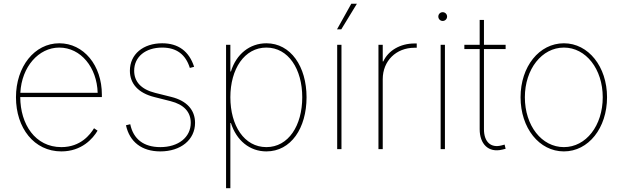

<svg xmlns="http://www.w3.org/2000/svg" viewBox="-20 -780 3258 1004"><path d="M300.8 11.7C407.2 11.7 465.8 -55.2 490.2 -96.7L471.7 -109.4C451.7 -76.7 401.9 -10.7 300.8 -10.7C164.1 -10.7 86.4 -129.9 85.9 -272.5H512.7V-285.2C512.7 -438.5 417.5 -553.7 290 -553.7C160.6 -553.7 63.5 -431.6 63.5 -271.5C63.5 -110.8 158.2 11.7 300.8 11.7ZM86.4 -294.9C93.3 -430.7 182.1 -531.2 290 -531.2C402.8 -531.2 486.8 -427.2 490.7 -294.9Z M818.4 11.7C924.8 11.7 1000 -48.8 1000 -137.7C1000 -205.1 956.5 -252.9 877 -272.9L791 -294.4C717.3 -313 681.6 -353.5 681.6 -410.2C681.6 -482.9 740.7 -531.2 828.1 -531.2C902.8 -531.2 950.7 -495.6 972.7 -424.8L995.1 -430.7C968.8 -512.2 912.1 -553.7 828.1 -553.7C728.5 -553.7 659.2 -496.1 659.2 -410.2C659.2 -342.3 703.1 -293.5 787.1 -272.5L872.1 -251C941.9 -233.4 977.5 -194.3 977.5 -137.7C977.5 -62 912.6 -10.7 818.4 -10.7C731.4 -10.7 677.2 -52.7 661.1 -130.4L638.7 -125C657.7 -38.1 721.2 11.7 818.4 11.7Z M1162.1 204.1H1184.6V-136.7H1187.5C1216.3 -45.9 1285.2 11.7 1373 11.7C1501.5 11.7 1583 -109.9 1583 -271.5C1583 -431.6 1500.5 -553.7 1373 -553.7C1286.1 -553.7 1215.3 -497.1 1187.5 -406.2H1184.6V-545.9H1162.1ZM1373 -10.7C1256.8 -10.7 1184.6 -123.5 1184.6 -271.5C1184.6 -418.9 1257.8 -531.2 1373 -531.2C1487.8 -531.2 1560.5 -418.9 1560.5 -271.5C1560.5 -123.5 1488.3 -10.7 1373 -10.7Z M1743.2 0H1765.6V-545.9H1743.2ZM1742.2 -626.5H1764.6L1846.2 -760.3H1816.9Z M1959 0H1981.4V-366.2C1981.4 -461.4 2051.3 -530.3 2147.5 -530.3H2159.2V-552.7H2147.5C2072.8 -552.7 2010.3 -515.6 1984.4 -459H1981.4V-545.9H1959Z M2284.2 0H2306.6V-545.9H2284.2ZM2294.9 -670.4C2307.6 -670.4 2317.9 -680.7 2317.9 -693.4C2317.9 -706.1 2307.6 -716.3 2294.9 -716.3C2282.2 -716.3 2272 -706.1 2272 -693.4C2272 -680.7 2282.2 -670.4 2294.9 -670.4Z M2488.3 -675.8V-545.9H2408.2V-523.4H2488.3V-104C2488.3 -28.3 2533.2 20 2606 2.4L2624 -2L2618.7 -23.9L2602.1 -19.5C2545.9 -4.9 2510.7 -39.1 2510.7 -104V-523.4H2624V-545.9H2510.7V-675.8Z M2928.7 11.7C3057.1 11.7 3154.3 -110.4 3154.3 -271.5C3154.3 -431.6 3056.6 -553.7 2928.7 -553.7C2799.8 -553.7 2702.1 -432.1 2702.1 -271.5C2702.1 -110.4 2799.8 11.7 2928.7 11.7ZM2928.7 -10.7C2812.5 -10.7 2724.6 -123 2724.6 -271.5C2724.6 -418.5 2813.5 -531.2 2928.7 -531.2C3043.9 -531.2 3131.8 -418.9 3131.8 -271.5C3131.8 -123 3044.4 -10.7 2928.7 -10.7Z"/></svg>

Font: Raveo Thin
Style: Regular
Weight: 100
Designer: Jakub Foglar, Rasmus Andersson (Inter)
Foundry: Jakubfoglar.com
Version: Version 1.100;Glyphs 3.2.3 (3260)